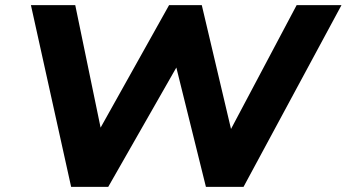

<svg xmlns="http://www.w3.org/2000/svg" viewBox="-20 -725 1345 745"><path d="M256 0 100 -705H272L379 -188H347L636 -705H763L885 -188H857L1131 -705H1305L925 0H779L660 -480H674L400 0Z"/></svg>

Font: Nunito Sans 10pt SemiExpanded ExtraBold
Style: Italic
Weight: 800
Width: 6
Italic angle: -9°
Designer: Vernon Adams
Foundry: Vernon Adams
Version: Version 3.101;gftools[0.9.27]